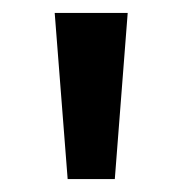

<svg xmlns="http://www.w3.org/2000/svg" viewBox="-20 -734 283 298"><path d="M178.2 -713.9 158.2 -456.1H85L64.9 -713.9Z"/></svg>

Font: Open Sans Semibold
Style: Regular
Weight: 600
Foundry: Ascender Corporation
Version: Version 1.10; ttfautohint (v1.5.65-e2d9)